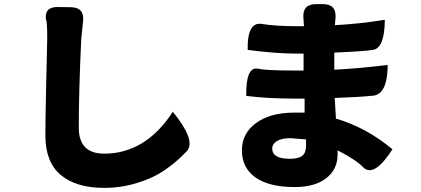

<svg xmlns="http://www.w3.org/2000/svg" viewBox="-20 -837 2040 931"><path d="M324 -802Q389 -801 383 -736L374 -649Q362 -397 362 -218Q362 -92 485 -92Q686 -92 818 -295Q928 -160 889 -108Q902 -120 864 -82Q826 -44 771 -7Q717 29 642 51Q567 74 484 74Q349 74 274 11Q200 -52 200 -180Q200 -249 204 -433Q209 -618 209 -649Q209 -736 203 -742Q194 -803 259 -803Z M1300 -117Q1300 -67 1385 -67Q1426 -67 1445 -81Q1464 -95 1464 -132V-161L1388 -167Q1347 -167 1323 -153Q1300 -139 1300 -117ZM1546 -817Q1611 -817 1607 -752L1604 -715Q1723 -721 1846 -741Q1845 -603 1788 -595Q1745 -588 1601 -582V-499Q1708 -504 1860 -522Q1859 -380 1789 -373Q1719 -366 1603 -362L1609 -262Q1758 -218 1883 -113Q1796 22 1744 -23Q1709 -61 1617 -108V-88Q1617 -16 1562 27Q1507 70 1409 70Q1284 70 1218 23Q1153 -24 1153 -108Q1153 -190 1221 -240Q1290 -291 1408 -291H1457V-359H1405Q1276 -359 1174 -372Q1172 -514 1229 -504Q1270 -495 1407 -495H1452V-577H1421Q1317 -577 1181 -595Q1178 -732 1249 -721Q1316 -710 1420 -710H1454L1451 -752Q1447 -817 1512 -817Z"/></svg>

Font: Swei Half Moon CJK SC
Style: Black
Weight: 900
Version: Version 2.071